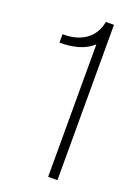

<svg xmlns="http://www.w3.org/2000/svg" viewBox="-140 -787 602 845"><g transform="rotate(20 160.5 -364.0)"><path d="M198.7 0H242.2V-727.5H204.6C188.5 -642.1 120.1 -611.3 48.3 -611.3H43.5V-571.8C103.5 -571.8 158.7 -583.5 198.7 -620.1Z"/></g></svg>

Font: Raveo Display Display ExLight
Style: Regular
Weight: 200
Designer: Jakub Foglar, Rasmus Andersson (Inter)
Foundry: Jakubfoglar.com
Version: Version 1.100;Glyphs 3.2.3 (3260)